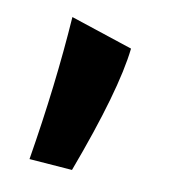

<svg xmlns="http://www.w3.org/2000/svg" viewBox="-49 -240 357 404"><g transform="rotate(10 130.0 -38.5)"><path d="M75 -197 208 -153Q198 -62 130 120L38 113Q65 -51 75 -197Z"/></g></svg>

Font: Boogaloo
Style: Regular
Weight: 400
Designer: John Vargas Beltran
Foundry: John Vargas Beltran
Version: Version 1.002